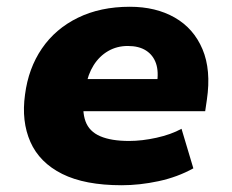

<svg xmlns="http://www.w3.org/2000/svg" viewBox="-20 -537 685 568"><path d="M340 11Q231 11 164 -22.5Q97 -56 70 -117Q43 -178 54 -257Q64 -335 104 -393.5Q144 -452 210.5 -484.5Q277 -517 364 -517Q441 -517 497 -485Q553 -453 579 -391.5Q605 -330 592 -242L587 -208H199L214 -303H456L444 -288Q450 -325 441.5 -349.5Q433 -374 412 -387.5Q391 -401 358 -401Q326 -401 300 -386Q274 -371 257 -344Q240 -317 234 -281L229 -255Q222 -208 233 -178Q244 -148 276.5 -134Q309 -120 362 -120Q400 -120 443 -129.5Q486 -139 517 -156L552 -39Q505 -13 449 -1Q393 11 340 11Z"/></svg>

Font: Nunito Sans 7pt Black
Style: Italic
Weight: 900
Italic angle: -9°
Version: Version 3.101;gftools[0.9.27]